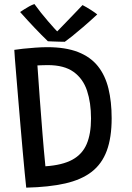

<svg xmlns="http://www.w3.org/2000/svg" viewBox="-20 -890 639 926"><path d="M106.5 15Q103.5 -10 99.2 -56.2Q95 -102.5 89.5 -161.2Q84 -220 78.8 -283.8Q73.5 -347.5 68.2 -409Q63 -470.5 58.8 -522Q54.5 -573.5 51.8 -607.5Q49 -641.5 49 -649.5Q63.5 -652 91.2 -655Q119 -658 150.5 -660.2Q182 -662.5 207.5 -662.5Q296.5 -662.5 356.5 -639Q416.5 -615.5 452 -571Q487.5 -526.5 503 -463Q518.5 -399.5 518.5 -320Q518.5 -226.5 495 -163Q471.5 -99.5 422 -61.2Q372.5 -23 294.2 -5.2Q216 12.5 106.5 15ZM199 -88Q281 -93.5 329 -119.8Q377 -146 398 -195.2Q419 -244.5 419 -318.5Q419 -394.5 399.8 -452.5Q380.5 -510.5 335 -543.2Q289.5 -576 210.5 -576Q198.5 -576 185.5 -575.5Q172.5 -575 160.5 -574.5Q165.5 -499 171.8 -414.8Q178 -330.5 184.8 -246.8Q191.5 -163 199 -88ZM378 -865.5Q386.5 -861.5 397.2 -855Q408 -848.5 418.8 -841.8Q429.5 -835 437.8 -829Q446 -823 449 -820.5Q413 -787 381.2 -759.8Q349.5 -732.5 326.5 -714.2Q303.5 -696 292.5 -688.5Q280.5 -688.5 265 -689Q249.5 -689.5 235 -690Q220.5 -690.5 211 -691Q178.5 -722.5 145.8 -757Q113 -791.5 77 -832Q85 -837.5 96.8 -845Q108.5 -852.5 121.2 -859.5Q134 -866.5 146 -870.5Q160 -851 177.2 -829.2Q194.5 -807.5 211.5 -787.8Q228.5 -768 241.5 -753.8Q254.5 -739.5 259.5 -735.5H253Q263.5 -746 285.2 -768.8Q307 -791.5 332.2 -817.5Q357.5 -843.5 378 -865.5Z"/></svg>

Font: Grandstander Thin
Style: Regular
Weight: 400
Version: Version 1.200